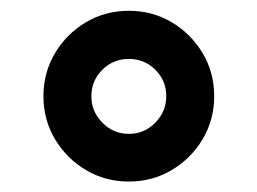

<svg xmlns="http://www.w3.org/2000/svg" viewBox="-20 -420 480 358"><path d="M61 -240.7Q61 -284.7 82.5 -320.8Q104 -356.9 140.1 -378.4Q176.3 -399.9 220.2 -399.9Q264.2 -399.9 300.3 -378.4Q336.4 -356.9 357.9 -320.8Q379.4 -284.7 379.4 -240.7Q379.4 -196.8 357.9 -160.6Q336.4 -124.5 300.3 -103Q264.2 -81.5 220.2 -81.5Q176.3 -81.5 140.1 -103Q104 -124.5 82.5 -160.6Q61 -196.8 61 -240.7ZM150.4 -240.7Q150.4 -211.9 170.9 -191.2Q191.4 -170.4 220.2 -170.4Q249 -170.4 269.5 -191.2Q290 -211.9 290 -240.7Q290 -269.5 269.8 -289.8Q249.5 -310.1 220.2 -310.1Q190.9 -310.1 170.7 -289.8Q150.4 -269.5 150.4 -240.7Z"/></svg>

Font: Vazir Medium FD
Style: Medium-FD
Weight: 500
Designer: Saber Rastikerdar
Foundry: Saber Rastikerdar
Version: Version 30.0.0